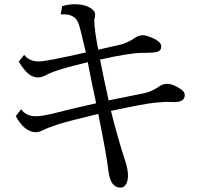

<svg xmlns="http://www.w3.org/2000/svg" viewBox="-20 -821 930 893"><path d="M269 -792Q298.3 -801.3 328.1 -801.3Q375.5 -801.3 405.3 -780.8Q422.4 -769.5 422.4 -752.9Q422.4 -744.6 419.4 -734.4Q418.5 -731 418.5 -726.6Q418.5 -683.1 437 -589.8L443.4 -591.3L494.1 -603Q538.1 -612.3 548.3 -615.7Q577.6 -624.5 606 -644Q625.5 -657.2 644 -657.2Q660.6 -657.2 691.9 -643.1Q730 -626 730 -605.5Q730 -585.9 713.4 -580.6Q696.3 -575.2 651.9 -575.2H643.1Q584.5 -575.2 445.3 -543.9Q463.9 -449.2 485.4 -354L496.1 -356.4Q594.2 -376.5 644.5 -386.2Q684.6 -393.6 717.3 -417Q736.8 -431.2 758.3 -431.2Q783.7 -431.2 820.3 -406.7Q839.4 -394.5 839.4 -378.9Q839.4 -346.2 789.6 -346.2Q780.8 -346.2 770 -346.7Q757.8 -347.2 752.9 -347.2Q742.7 -347.2 722.7 -345.2Q712.9 -344.2 700.2 -343.3Q653.3 -338.9 496.1 -305.2Q529.3 -171.9 562.5 -72.3Q575.2 -33.2 575.2 -4.9Q575.2 22.9 564.9 37.6Q555.2 51.8 541 51.8Q493.2 51.8 484.4 -25.9Q476.1 -98.1 437 -291L426.3 -288.6Q286.6 -254.9 249 -242.2Q207.5 -229 180.7 -215.8Q160.6 -206.1 147 -206.1Q94.7 -206.1 53.2 -280.8L78.1 -313Q102.1 -280.3 145 -280.3Q179.7 -280.3 242.7 -296.9Q311.5 -314.9 427.2 -340.8Q407.2 -431.2 388.2 -532.2L382.3 -530.3Q238.8 -496.1 200.7 -475.1Q175.3 -460.9 157.2 -460.9Q128.4 -460.9 104.5 -484.9Q87.9 -501 67.4 -534.2L92.3 -565.9Q116.7 -535.2 160.2 -535.2Q195.8 -535.2 379.4 -577.1L377.4 -585.4Q350.6 -700.7 343.8 -715.8Q327.1 -754.4 276.9 -754.4Q270.5 -754.4 262.2 -753.9Z"/></svg>

Font: BIZ UDPMincho
Style: Regular
Weight: 400
Designer: TypeBank Co., Ltd.
Foundry: Morisawa Inc.
Version: Version 1.06